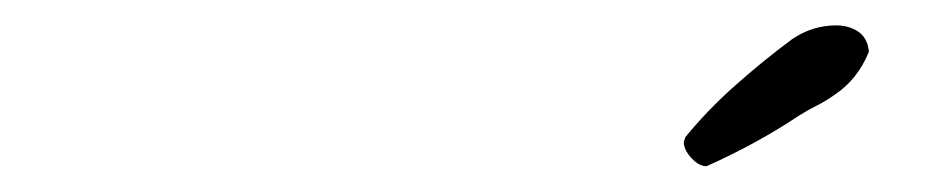

<svg xmlns="http://www.w3.org/2000/svg" viewBox="-20 -714 725 149"><path d="M654.3 -673.8Q645.5 -652.3 627.9 -640.6Q621.1 -635.7 614.3 -632.3Q607.4 -628.9 599.6 -624Q567.4 -602.5 528.3 -585Q522.5 -585 516.6 -591.3Q510.7 -597.7 510.7 -603.5Q510.7 -604.5 511.2 -605.5Q511.7 -606.4 511.7 -607.4Q529.3 -628.9 550.8 -647.9Q572.3 -667 594.7 -683.6Q610.4 -694.3 628.9 -694.3Q638.7 -694.3 646 -689.5Q653.3 -684.6 654.3 -673.8Z"/></svg>

Font: Calligraffitti
Style: Regular
Weight: 400
Designer: Dathan Boardman
Foundry: Open Window
Version: Version 1.002